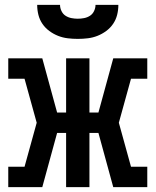

<svg xmlns="http://www.w3.org/2000/svg" viewBox="-20 -770 640 790"><path d="M14 0V-84H81L131 -265L81 -446H14V-530H154L215 -307H252V-530H348V-307H385L446 -530H586V-446H519L469 -265L519 -84H586V0H446L385 -223H348V0H252V-223H215L154 0ZM300 -610Q279 -610 258.5 -612.5Q238 -615 219 -622.5Q200 -630 183 -642.5Q166 -655 154.5 -672Q143 -689 138 -709Q133 -729 133 -750H227Q227 -737 233 -724.5Q239 -712 250 -705Q261 -698 274 -695.5Q287 -693 300 -693Q313 -693 326 -695.5Q339 -698 350 -705Q361 -712 367 -724.5Q373 -737 373 -750H467Q467 -729 462 -709Q457 -689 445.5 -672Q434 -655 417 -642.5Q400 -630 381 -622.5Q362 -615 341.5 -612.5Q321 -610 300 -610Z"/></svg>

Font: Iosevka Curly Slab MdEx
Style: Regular
Weight: 500
Width: 7
Monospace: yes
Designer: Belleve Invis
Foundry: Belleve Invis
Version: Version 11.1.0; ttfautohint (v1.8.3)